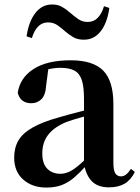

<svg xmlns="http://www.w3.org/2000/svg" viewBox="-20 -821 625 857"><path d="M186.6 16.2Q124.2 16.2 83.8 -19.4Q43.3 -54.9 43.3 -117.6Q43.3 -161.2 62 -193.6Q80.7 -226.1 125.1 -251.5Q169.6 -277 245.4 -297.9Q284.8 -309.4 334.4 -322Q384 -334.6 424 -344.4V-318.9Q384 -308.9 344 -297.6Q303.9 -286.4 277.1 -276.7Q223.3 -254.9 196.1 -220.6Q168.8 -186.4 168.8 -135.9Q168.8 -90.4 191.1 -67.9Q213.3 -45.3 250 -45.3Q266.3 -45.3 284.7 -52.6Q303.1 -59.9 327.4 -79.7Q351.8 -99.4 385.3 -135.5L400.8 -82.4H365.7Q336.6 -50.6 311.2 -28.7Q285.7 -6.8 256.4 4.7Q227 16.2 186.6 16.2ZM466.1 15.2Q414.6 15.2 387.9 -14.2Q361.2 -43.6 354.9 -94V-96.5V-381.4Q354.9 -434.7 344.8 -464.5Q334.7 -494.3 311.6 -506.3Q288.5 -518.3 250 -518.3Q224.4 -518.3 197.3 -512.2Q170.2 -506.1 133.8 -491.2L196.1 -516.3L185.9 -439.2Q183.3 -395.9 164.6 -378Q145.8 -360.2 120.3 -360.2Q71.1 -360.2 59.2 -406.5Q68.9 -473.5 129.4 -512.7Q189.9 -551.9 295.1 -551.9Q395.4 -551.9 440.7 -505.9Q486.1 -459.8 486.1 -356.2V-94.8Q486.1 -60.3 494.8 -47Q503.6 -33.8 519.7 -33.8Q531.3 -33.8 541.3 -40.9Q551.3 -48.1 564.7 -67.2L581.9 -53.4Q564 -17.5 536.2 -1.1Q508.4 15.2 466.1 15.2ZM98.6 -658.7Q108.1 -724.3 137.6 -762.6Q167.1 -801 212.6 -801Q238.9 -801 257.9 -789.8Q276.9 -778.6 292.6 -764.6Q311.1 -748.5 329.4 -735.7Q347.7 -723 371.8 -723Q397.8 -723 416 -741.3Q434.2 -759.6 444.2 -793.3L468.1 -785.5Q458.7 -718.5 429.2 -681.1Q399.7 -643.8 354.6 -643.8Q326.6 -643.8 308.1 -654.5Q289.6 -665.1 273.4 -678.9Q255.2 -695.2 237 -708.1Q218.7 -721 194.2 -721Q168.2 -721 150.4 -702.9Q132.6 -684.9 122.3 -651Z"/></svg>

Font: Noto Serif SC
Style: Regular
Weight: 200
Designer: Ryoko NISHIZUKA 西塚涼子 (kana & ideographs); Frank Grießhammer (Latin, Greek & Cyrillic); Wenlong ZHANG 张文龙 (bopomofo); San
Foundry: Adobe
Version: Version 2.001;hotconv 1.1.0;makeotfexe 2.6.0